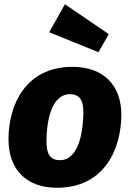

<svg xmlns="http://www.w3.org/2000/svg" viewBox="-20 -866 613 905"><path d="M286 -846 212 -714 444 -620 493 -705ZM248 19C477 19 551 -170 552 -323C553 -463 468 -551 323 -551C95 -551 20 -364 20 -210C20 -67 104 19 248 19ZM262 -111C219 -111 199 -137 199 -200C199 -275 215 -422 310 -422C353 -422 374 -396 373 -333C372 -258 356 -111 262 -111Z"/></svg>

Font: Fira Sans ExtraBold
Style: Italic
Weight: 800
Italic angle: -8°
Designer: bBox Type GmbH & Carrois Corporate GbR & Edenspiekermann AG
Foundry: bBox Type GmbH & Carrois Corporate GbR & Edenspiekermann AG
Version: Version 4.301;PS 004.301;hotconv 1.0.88;makeotf.lib2.5.64775